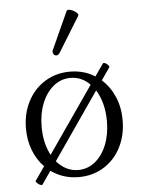

<svg xmlns="http://www.w3.org/2000/svg" viewBox="-52 -720 583 791"><g transform="rotate(-5 240.0 -324.5)"><path d="M128.9 -24.9 91.8 28.8Q90.3 30.3 87.9 30.3Q83.5 30.3 77.4 26.4Q71.3 22.5 67.4 17.8Q63.5 13.2 65.4 10.7L105 -45.9Q75.7 -75.7 59.8 -116.9Q43.9 -158.2 43.9 -207Q43.9 -269 69.8 -318.8Q95.7 -368.7 141.4 -396.7Q187 -424.8 244.1 -424.8Q302.2 -424.8 347.7 -396L382.8 -446.3Q384.3 -448.2 386.7 -448.2Q393.1 -448.2 401.6 -440.7Q410.2 -433.1 407.7 -428.2L372.6 -377.4Q406.2 -347.7 425 -303.7Q443.8 -259.8 443.8 -207Q443.8 -144.5 418.2 -94.7Q392.6 -44.9 346.9 -16.8Q301.3 11.2 244.1 11.2Q179.7 11.2 128.9 -24.9ZM135.7 -90.3 325.2 -363.8Q291 -398.9 244.1 -398.9Q205.6 -398.9 174.8 -374.3Q144 -349.6 126.5 -306.2Q108.9 -262.7 108.9 -208.5Q108.9 -140.1 135.7 -90.3ZM244.1 -18.1Q282.7 -18.1 313.5 -42.7Q344.2 -67.4 361.6 -110.6Q378.9 -153.8 378.9 -208.5Q378.9 -246.6 370.4 -279.5Q361.8 -312.5 345.7 -338.4L154.8 -62Q172.9 -41 195.6 -29.5Q218.3 -18.1 244.1 -18.1ZM194.8 -496.1Q189.5 -496.1 185.1 -500.7Q180.7 -505.4 180.7 -511.7Q180.7 -516.1 182.6 -520L252.9 -674.8Q255.4 -679.2 261.7 -679.2Q269 -679.2 279.3 -674.1Q289.6 -668.9 295.7 -662.4Q301.8 -655.8 298.8 -650.9L209.5 -505.9Q203.1 -496.1 194.8 -496.1Z"/></g></svg>

Font: JuniusX Light
Style: Regular
Weight: 300
Designer: Peter S. Baker
Foundry: Briery Creek Software
Version: Version 1.008